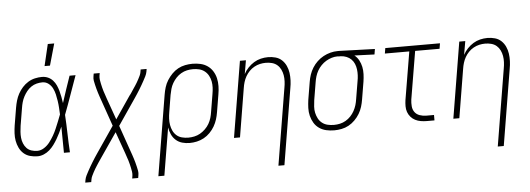

<svg xmlns="http://www.w3.org/2000/svg" viewBox="-57 -920 3614 1308"><g transform="rotate(-5 1750.0 -266.5)"><path d="M170 8Q143 8 118 1Q93 -6 74.5 -22.5Q56 -39 45 -62Q34 -85 29.5 -110Q25 -135 26.5 -162Q28 -189 32 -215L52 -335Q56 -359 63 -383Q70 -407 82 -429Q94 -451 111.5 -470.5Q129 -490 151 -503.5Q173 -517 197.5 -522.5Q222 -528 245 -528Q268 -528 287 -519.5Q306 -511 320 -495.5Q334 -480 342.5 -461Q351 -442 356.5 -422Q362 -402 366 -380.5Q370 -359 373 -338Q388 -384 403 -429.5Q418 -475 434 -520H475Q451 -454 428 -388Q405 -322 380 -257Q384 -193 385.5 -128.5Q387 -64 391 0H350Q349 -45 349 -89.5Q349 -134 348 -179Q339 -158 329 -137.5Q319 -117 307.5 -97.5Q296 -78 282.5 -59.5Q269 -41 251.5 -25.5Q234 -10 212.5 -1Q191 8 170 8ZM171 -29Q195 -29 217.5 -43.5Q240 -58 256 -79Q272 -100 285 -122.5Q298 -145 308 -168.5Q318 -192 327.5 -215.5Q337 -239 346 -263Q345 -286 343.5 -309.5Q342 -333 338.5 -356Q335 -379 330 -401Q325 -423 315 -443Q305 -463 287 -477Q269 -491 245 -491Q226 -491 206 -486Q186 -481 168.5 -469Q151 -457 138 -440.5Q125 -424 115.5 -406Q106 -388 100.5 -368.5Q95 -349 92 -329L72 -209Q69 -189 67.5 -168Q66 -147 68 -127Q70 -107 77.5 -88.5Q85 -70 98 -56Q111 -42 130.5 -35.5Q150 -29 171 -29ZM270 -600 305 -748H349L307 -600Z M477 215 480 197Q483 181 490.5 166Q498 151 506 136.5Q514 122 522 108Q530 94 539 79.5Q548 65 557 51Q566 37 575 24L697 -155L635 -333Q630 -346 625.5 -360Q621 -374 616.5 -387.5Q612 -401 608.5 -415Q605 -429 601.5 -443Q598 -457 595.5 -471.5Q593 -486 596 -502L599 -520H640L637 -502Q635 -488 637 -474Q639 -460 642 -447Q645 -434 648 -421Q651 -408 655 -395.5Q659 -383 663.5 -370.5Q668 -358 672 -345L725 -196L829 -349Q833 -354 836.5 -358.5Q840 -363 843 -368Q850 -379 857.5 -390Q865 -401 872 -411.5Q879 -422 885.5 -433Q892 -444 898 -455.5Q904 -467 909.5 -478.5Q915 -490 917 -502L920 -520H961L958 -502Q955 -486 947.5 -471Q940 -456 932 -441.5Q924 -427 916 -413Q908 -399 899 -384.5Q890 -370 881 -356Q872 -342 863 -329L741 -150L803 28Q808 41 812.5 55Q817 69 821.5 82.5Q826 96 829.5 110Q833 124 836.5 138Q840 152 842.5 166.5Q845 181 842 197L839 215H798L801 197Q803 183 801 169Q799 155 796 142Q793 129 790 116Q787 103 783 90.5Q779 78 774.5 65.5Q770 53 766 40L713 -109L608 44Q605 49 601.5 53.5Q598 58 595 63Q587 74 580 85Q573 96 566 106.5Q559 117 552.5 128Q546 139 540 150.5Q534 162 528.5 173.5Q523 185 521 197L518 215Z M977 215 1068 -335Q1072 -360 1079.5 -384.5Q1087 -409 1101 -431.5Q1115 -454 1134 -473.5Q1153 -493 1176 -505.5Q1199 -518 1224.5 -523Q1250 -528 1274 -528H1275Q1303 -528 1329.5 -522Q1356 -516 1377.5 -501Q1399 -486 1413 -463.5Q1427 -441 1433 -415Q1439 -389 1438.5 -361Q1438 -333 1433 -305L1413 -185Q1409 -160 1401.5 -136Q1394 -112 1381 -89.5Q1368 -67 1349 -47.5Q1330 -28 1307 -15.5Q1284 -3 1259 2.5Q1234 8 1210 8Q1183 8 1158.5 1Q1134 -6 1115.5 -22.5Q1097 -39 1086.5 -62Q1076 -85 1072 -110L1018 215ZM1204 -29Q1224 -29 1245 -33.5Q1266 -38 1284.5 -48.5Q1303 -59 1319.5 -75Q1336 -91 1347 -110Q1358 -129 1364 -149.5Q1370 -170 1373 -191L1393 -311Q1397 -333 1398 -355Q1399 -377 1395 -397.5Q1391 -418 1381 -436.5Q1371 -455 1354.5 -468Q1338 -481 1317.5 -486Q1297 -491 1275 -491Q1254 -491 1233.5 -486.5Q1213 -482 1194 -471Q1175 -460 1160 -444Q1145 -428 1134 -409Q1123 -390 1117.5 -370Q1112 -350 1108 -329L1089 -213Q1085 -191 1084 -169Q1083 -147 1086.5 -126Q1090 -105 1099 -86Q1108 -67 1123.5 -53.5Q1139 -40 1160 -34.5Q1181 -29 1204 -29Z M1798 215 1885 -311Q1889 -332 1890 -354Q1891 -376 1887.5 -396.5Q1884 -417 1875 -435.5Q1866 -454 1851 -467Q1836 -480 1815.5 -485.5Q1795 -491 1773 -491Q1753 -491 1733 -486.5Q1713 -482 1694 -471.5Q1675 -461 1660 -445.5Q1645 -430 1634.5 -411.5Q1624 -393 1618 -373Q1612 -353 1609 -333L1554 0H1513L1599 -520H1640L1624 -427Q1636 -450 1654.5 -469.5Q1673 -489 1695 -502.5Q1717 -516 1742 -522Q1767 -528 1792 -528Q1818 -528 1843 -521Q1868 -514 1886 -497Q1904 -480 1914.5 -457Q1925 -434 1928.5 -409Q1932 -384 1931 -357.5Q1930 -331 1925 -305L1839 215Z M2198 8Q2170 8 2143.5 2Q2117 -4 2095.5 -19Q2074 -34 2060.5 -56.5Q2047 -79 2040.5 -105Q2034 -131 2035 -159Q2036 -187 2040 -215L2060 -335Q2064 -360 2072 -384Q2080 -408 2094 -430.5Q2108 -453 2127.5 -471.5Q2147 -490 2170 -502.5Q2193 -515 2218 -521.5Q2243 -528 2267 -528H2281L2522 -520L2516 -483L2379 -488Q2398 -473 2409.5 -451.5Q2421 -430 2426 -406Q2431 -382 2430 -356Q2429 -330 2425 -305L2405 -185Q2401 -160 2393.5 -135.5Q2386 -111 2372.5 -88.5Q2359 -66 2339.5 -46.5Q2320 -27 2297 -14.5Q2274 -2 2248.5 3Q2223 8 2199 8ZM2200 -29Q2220 -29 2240.5 -33.5Q2261 -38 2280 -49Q2299 -60 2314 -76Q2329 -92 2339.5 -111Q2350 -130 2356 -150Q2362 -170 2365 -191L2385 -311Q2389 -331 2390 -351.5Q2391 -372 2388.5 -392Q2386 -412 2378.5 -430Q2371 -448 2357.5 -461.5Q2344 -475 2325.5 -482.5Q2307 -490 2287 -491H2275Q2272 -491 2269.5 -491.5Q2267 -492 2264 -492Q2244 -492 2224 -486Q2204 -480 2185.5 -469Q2167 -458 2151.5 -442Q2136 -426 2125.5 -407.5Q2115 -389 2109 -369Q2103 -349 2100 -329L2080 -209Q2077 -187 2075.5 -165Q2074 -143 2078.5 -122.5Q2083 -102 2092.5 -83.5Q2102 -65 2118.5 -52Q2135 -39 2156 -34Q2177 -29 2199 -29Z M2832 0Q2811 0 2790.5 -3.5Q2770 -7 2752.5 -16Q2735 -25 2722 -40Q2709 -55 2702.5 -73.5Q2696 -92 2696 -113Q2696 -134 2699 -155L2754 -483H2587L2593 -520H2967L2961 -483H2794L2739 -155Q2736 -132 2738 -109Q2740 -86 2752.5 -69Q2765 -52 2786.5 -44.5Q2808 -37 2831 -37H2884V0Z M3298 215 3385 -311Q3389 -332 3390 -354Q3391 -376 3387.5 -396.5Q3384 -417 3375 -435.5Q3366 -454 3351 -467Q3336 -480 3315.5 -485.5Q3295 -491 3273 -491Q3253 -491 3233 -486.5Q3213 -482 3194 -471.5Q3175 -461 3160 -445.5Q3145 -430 3134.5 -411.5Q3124 -393 3118 -373Q3112 -353 3109 -333L3054 0H3013L3099 -520H3140L3124 -427Q3136 -450 3154.5 -469.5Q3173 -489 3195 -502.5Q3217 -516 3242 -522Q3267 -528 3292 -528Q3318 -528 3343 -521Q3368 -514 3386 -497Q3404 -480 3414.5 -457Q3425 -434 3428.5 -409Q3432 -384 3431 -357.5Q3430 -331 3425 -305L3339 215Z"/></g></svg>

Font: Iosevka Curly Extralight
Style: Italic
Weight: 200
Italic angle: -9°
Monospace: yes
Designer: Belleve Invis
Foundry: Belleve Invis
Version: Version 22.1.2; ttfautohint (v1.8.4)